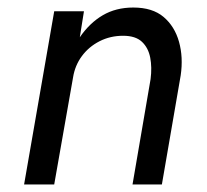

<svg xmlns="http://www.w3.org/2000/svg" viewBox="-20 -490 549 510"><path d="M380 -280Q384 -311 379 -337Q374 -363 357 -379Q340 -395 307 -395Q273 -395 244.5 -380.5Q216 -366 197.5 -341Q179 -316 174 -284L124 0H44L124 -460H203L192 -391Q218 -429 253 -449.5Q288 -470 334 -470Q385 -470 414.5 -445Q444 -420 455.5 -379Q467 -338 460 -290L410 0H332Z"/></svg>

Font: Jost
Style: Italic
Weight: 400
Italic angle: -5°
Version: Version 3.710